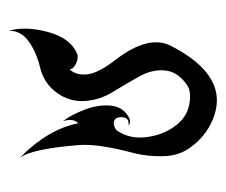

<svg xmlns="http://www.w3.org/2000/svg" viewBox="-58 -442 517 440"><g transform="rotate(-90 200.0 -221.5)"><path d="M350 -460Q361 -420 347 -369Q333 -318 298 -303Q288 -299 274.5 -305.5Q261 -312 262 -320Q248 -307 250 -281Q252 -255 284 -214Q342 -138 315 -87Q245 49 146 8Q104 -10 78 -50Q63 -74 62.5 -107.5Q62 -141 69 -170Q92 -256 88 -300Q79 -410 58 -435Q125 -369 138 -300Q150 -311 143 -335Q157 -317 169 -286Q181 -255 178.5 -226.5Q176 -198 153 -185Q141 -178 133 -185Q153 -182 152 -204Q150 -222 133 -218Q125 -216 121 -211Q102 -183 106 -146Q110 -109 130 -80.5Q150 -52 180 -46Q210 -40 226 -51Q256 -72 259 -101Q262 -130 245.5 -160Q229 -190 210 -220.5Q191 -251 189 -286Q187 -321 208.5 -350Q230 -379 265.5 -387.5Q301 -396 326 -414Q351 -432 350 -460Z"/></g></svg>

Font: SOV_mook
Style: Book
Weight: 400
Version: Version 1.00